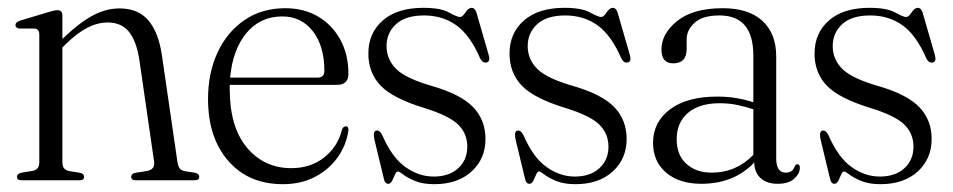

<svg xmlns="http://www.w3.org/2000/svg" viewBox="-20 -461 2437 491"><path d="M139.5 -421.5V-361V-361.5Q183.5 -403.5 217.5 -421.5Q251.5 -439.5 285.5 -439.5Q333.5 -439.5 359.5 -408.8Q385.5 -378 394 -320L433.5 -48.5Q435 -37.5 439 -31.2Q443 -25 454 -23L480 -19Q489.5 -16 489.5 -9Q489.5 0 478 0H327Q315.5 0 315.5 -9Q315.5 -16 325.5 -19L355 -23.5Q377.5 -27.5 374 -48L336.5 -307Q329 -356 309.8 -379.8Q290.5 -403.5 255.5 -403.5Q230 -403.5 204.2 -390.5Q178.5 -377.5 148 -348L139.5 -339.5V-45.5Q139.5 -27 156.5 -23.5L185.5 -19Q195 -16.5 195 -9Q195 0 184 0H34.5Q23.5 0 23.5 -9Q23.5 -16 33 -19L63 -24Q80.5 -27 80.5 -45.5V-373Q80.5 -386.5 69 -388H29Q19.5 -389.5 19.5 -397Q19.5 -404 30.5 -408L107 -431Q120.5 -435 127 -435Q139.5 -435 139.5 -421.5Z M871 -272Q871 -244 841.5 -244H567.5Q567.5 -238.5 567.5 -233Q567.5 -136 611.5 -83.5Q655.5 -31 725 -31Q775 -31 809.8 -59Q844.5 -87 854.5 -129.5Q858 -138 864 -138Q872 -138 871 -127Q865.5 -89.5 843.2 -58.2Q821 -27 785.2 -8.5Q749.5 10 703.5 10Q615.5 10 563.8 -49.5Q512 -109 512 -208Q512 -274 536.2 -326.5Q560.5 -379 605 -409.5Q649.5 -440 709.5 -440Q757.5 -440 793.8 -418.5Q830 -397 850.5 -359.2Q871 -321.5 871 -272ZM702 -419Q645.5 -419 610.2 -376.5Q575 -334 568.5 -262.5H792Q809.5 -262.5 809.5 -279.5Q809.5 -343.5 780 -381.2Q750.5 -419 702 -419Z M1089 -9.5Q1128.5 -9.5 1151.8 -30.8Q1175 -52 1175 -86Q1175 -119.5 1151.5 -142.5Q1128 -165.5 1064.5 -185Q984.5 -209.5 953.2 -242.2Q922 -275 922 -324Q922 -376.5 959 -408.8Q996 -441 1062.5 -441Q1106.5 -441 1127.8 -429.2Q1149 -417.5 1156.5 -417.5Q1162.5 -417.5 1170.2 -429.2Q1178 -441 1186 -441Q1194.5 -441 1198.5 -428.5L1229 -323Q1234.5 -305.5 1226.5 -302Q1215.5 -297.5 1208 -311.5Q1182 -371.5 1146.8 -396.5Q1111.5 -421.5 1064.5 -421.5Q1017 -421.5 992.8 -399.2Q968.5 -377 968.5 -343Q968.5 -309.5 992.8 -285Q1017 -260.5 1085 -241Q1159 -219.5 1190.2 -186.8Q1221.5 -154 1221.5 -105.5Q1221.5 -55 1186 -22.5Q1150.5 10 1090.5 10Q1061.5 10 1042 2Q1022.5 -6 1011.8 -14.2Q1001 -22.5 997.5 -22.5Q993.5 -22.5 990.2 -14.8Q987 -7 983 1Q979 9 973 9Q964.5 9 962 -2.5L938 -102Q933 -123 940.5 -126.5Q950 -130 957.5 -115.5Q982.5 -58 1016.8 -33.8Q1051 -9.5 1089 -9.5Z M1450 -9.5Q1489.5 -9.5 1512.8 -30.8Q1536 -52 1536 -86Q1536 -119.5 1512.5 -142.5Q1489 -165.5 1425.5 -185Q1345.5 -209.5 1314.2 -242.2Q1283 -275 1283 -324Q1283 -376.5 1320 -408.8Q1357 -441 1423.5 -441Q1467.5 -441 1488.8 -429.2Q1510 -417.5 1517.5 -417.5Q1523.5 -417.5 1531.2 -429.2Q1539 -441 1547 -441Q1555.5 -441 1559.5 -428.5L1590 -323Q1595.5 -305.5 1587.5 -302Q1576.5 -297.5 1569 -311.5Q1543 -371.5 1507.8 -396.5Q1472.5 -421.5 1425.5 -421.5Q1378 -421.5 1353.8 -399.2Q1329.5 -377 1329.5 -343Q1329.5 -309.5 1353.8 -285Q1378 -260.5 1446 -241Q1520 -219.5 1551.2 -186.8Q1582.5 -154 1582.5 -105.5Q1582.5 -55 1547 -22.5Q1511.5 10 1451.5 10Q1422.5 10 1403 2Q1383.5 -6 1372.8 -14.2Q1362 -22.5 1358.5 -22.5Q1354.5 -22.5 1351.2 -14.8Q1348 -7 1344 1Q1340 9 1334 9Q1325.5 9 1323 -2.5L1299 -102Q1294 -123 1301.5 -126.5Q1311 -130 1318.5 -115.5Q1343.5 -58 1377.8 -33.8Q1412 -9.5 1450 -9.5Z M1650 -96Q1650 -148.5 1693.2 -181.2Q1736.5 -214 1814.5 -214Q1841 -214 1864 -210Q1887 -206 1906.5 -199.5V-319Q1906.5 -421.5 1820 -421.5Q1777 -421.5 1756.5 -403Q1736 -384.5 1736 -360.5V-336Q1736 -299 1701.5 -299Q1671.5 -299 1671.5 -334.5Q1671.5 -375 1712 -407.5Q1752.5 -440 1828.5 -440Q1894.5 -440 1929.8 -407.5Q1965 -375 1965 -317V-56Q1965 -19.5 1989.5 -19.5Q2007.5 -19.5 2012.5 -36Q2015 -41 2019 -41Q2025.5 -41 2025.5 -32Q2025.5 -17.5 2011.2 -4.2Q1997 9 1969 9Q1940.5 9 1924.8 -5.8Q1909 -20.5 1909 -45.5Q1857 9 1773.5 9Q1717 9 1683.5 -19.5Q1650 -48 1650 -96ZM1710.5 -105Q1710.5 -64 1735.5 -41.8Q1760.5 -19.5 1800 -19.5Q1862.5 -19.5 1906.5 -65V-181.5Q1887 -188 1865.8 -192.5Q1844.5 -197 1820.5 -197Q1768 -197 1739.2 -172.2Q1710.5 -147.5 1710.5 -105Z M2230 -9.5Q2269.5 -9.5 2292.8 -30.8Q2316 -52 2316 -86Q2316 -119.5 2292.5 -142.5Q2269 -165.5 2205.5 -185Q2125.5 -209.5 2094.2 -242.2Q2063 -275 2063 -324Q2063 -376.5 2100 -408.8Q2137 -441 2203.5 -441Q2247.5 -441 2268.8 -429.2Q2290 -417.5 2297.5 -417.5Q2303.5 -417.5 2311.2 -429.2Q2319 -441 2327 -441Q2335.5 -441 2339.5 -428.5L2370 -323Q2375.5 -305.5 2367.5 -302Q2356.5 -297.5 2349 -311.5Q2323 -371.5 2287.8 -396.5Q2252.5 -421.5 2205.5 -421.5Q2158 -421.5 2133.8 -399.2Q2109.5 -377 2109.5 -343Q2109.5 -309.5 2133.8 -285Q2158 -260.5 2226 -241Q2300 -219.5 2331.2 -186.8Q2362.5 -154 2362.5 -105.5Q2362.5 -55 2327 -22.5Q2291.5 10 2231.5 10Q2202.5 10 2183 2Q2163.5 -6 2152.8 -14.2Q2142 -22.5 2138.5 -22.5Q2134.5 -22.5 2131.2 -14.8Q2128 -7 2124 1Q2120 9 2114 9Q2105.5 9 2103 -2.5L2079 -102Q2074 -123 2081.5 -126.5Q2091 -130 2098.5 -115.5Q2123.5 -58 2157.8 -33.8Q2192 -9.5 2230 -9.5Z"/></svg>

Font: Fraunces 144pt S050 Light
Style: Regular
Weight: 300
Version: Version 1.000; ttfautohint (v1.8.3)